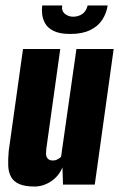

<svg xmlns="http://www.w3.org/2000/svg" viewBox="-20 -674 435 701"><path d="M106 7Q71 7 50.5 -2Q30 -11 20.5 -28Q11 -45 10 -69Q9 -93 12 -124L64 -495H200L149 -130Q148 -121 148 -113.5Q148 -106 150.5 -100.5Q153 -95 158.5 -91.5Q164 -88 173 -88Q181 -88 186.5 -90.5Q192 -93 196.5 -96Q201 -99 203 -102L259 -495H395L326 0H210L208 -63Q195 -31 166.5 -12Q138 7 106 7ZM237 -550Q199 -550 177 -560.5Q155 -571 145.5 -587.5Q136 -604 134 -621.5Q132 -639 134 -654H207Q204 -634 217 -623.5Q230 -613 247 -613Q266 -613 280.5 -623Q295 -633 300 -654H373Q369 -626 353.5 -602Q338 -578 309 -564Q280 -550 237 -550Z"/></svg>

Font: Alumni Sans Thin ExtraBold
Style: Italic
Weight: 800
Italic angle: -8°
Version: Version 1.016